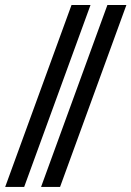

<svg xmlns="http://www.w3.org/2000/svg" viewBox="-38 -735 517 755"><path d="M123.5 0 384.3 -715.3H459L198.2 0ZM-17.6 0 243.2 -715.3H317.9L57.1 0Z"/></svg>

Font: Elstob 6pt
Style: Italic
Weight: 400
Italic angle: -20°
Designer: Peter S. Baker
Version: Version 1.015